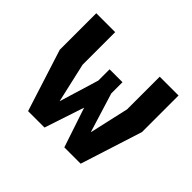

<svg xmlns="http://www.w3.org/2000/svg" viewBox="-126 -703 873 873"><g transform="rotate(45 310.0 -267.0)"><path d="M141 0H246.5L310 -191.5L374 0H479L574.5 -299V-534H453.5V-324L410.5 -133.5L351.5 -324.5V-396.5H268.5V-324L210.5 -133L167 -324.5V-534H45.5V-299Z"/></g></svg>

Font: Monaspace Krypton
Style: Bold
Weight: 700
Designer: Riley Cran & the Lettermatic Team
Foundry: Lettermatic
Version: Version 1.200 (Monaspace Krypton)